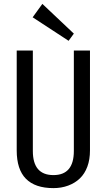

<svg xmlns="http://www.w3.org/2000/svg" viewBox="-20 -960 549 988"><path d="M255 8Q161 8 113.5 -40Q66 -88 66 -186V-700H149V-183Q149 -121 175.5 -90Q202 -59 255 -59Q360 -59 360 -183V-700H443V-186Q443 -139 429.5 -102.5Q416 -66 391 -42Q366 -18 331 -5Q296 8 255 8ZM360 -787 333 -750 148 -871 198 -940Z"/></svg>

Font: Pathway Extreme Condensed
Style: Regular
Weight: 400
Width: 3
Version: Version 1.001;gftools[0.9.26]